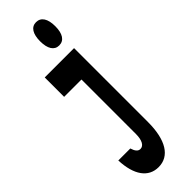

<svg xmlns="http://www.w3.org/2000/svg" viewBox="-360 -892 1120 1120"><g transform="rotate(-45 200.0 -332.0)"><path d="M65 -460H208V-10C208 39 192 70 165 70C146 70 134 55 125 26H26C31 150 81 220 165 220C256 220 307 137 307 -10V-620H65ZM257 -692C298 -692 320 -727 320 -788C320 -849 298 -884 257 -884C217 -884 195 -849 195 -788C195 -727 217 -692 257 -692Z"/></g></svg>

Font: Yard Headline
Style: Regular
Weight: 400
Monospace: yes
Designer: Roman Shamin
Foundry: Evil Martians
Version: Version 1.000